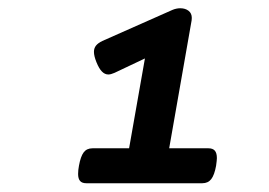

<svg xmlns="http://www.w3.org/2000/svg" viewBox="-20 -671 640 456"><path d="M495.1 -295.4Q495.1 -291 493.2 -277.3Q489.3 -255.4 481.7 -245.6Q474.1 -235.8 460.4 -235.8H185.1Q174.8 -235.8 170.2 -241.2Q165.5 -246.6 165.5 -257.8Q165.5 -267.1 167.5 -277.3Q171.4 -299.3 178.7 -309.1Q186 -318.8 199.7 -318.8H286.6L324.2 -532.2L252 -498Q243.2 -494.1 237.3 -494.1Q229 -494.1 222.2 -501Q215.3 -507.8 209 -523.4Q203.1 -538.1 203.1 -547.9Q203.1 -556.6 208 -562.7Q212.9 -568.8 223.1 -573.7L389.6 -647.5Q398.9 -651.4 408.2 -651.4Q419.9 -651.4 427.7 -645.5Q435.5 -639.6 435.5 -628.4Q435.5 -624.5 435.1 -622.6L381.8 -318.8H475.1Q485.4 -318.8 490.2 -313.2Q495.1 -307.6 495.1 -295.4Z"/></svg>

Font: Courier Prime
Style: Bold Italic
Weight: 700
Italic angle: -10°
Designer: Alan Dague-Greene
Foundry: Quote-Unquote Apps
Version: Version 3.018